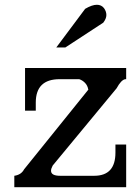

<svg xmlns="http://www.w3.org/2000/svg" viewBox="-20 -785 589 805"><path d="M216 -586H254L413 -690Q426 -707 426 -722Q426 -737 416 -751Q405 -765 386 -765Q366 -765 337 -748ZM469 -415Q488 -450 505 -453H509V-500H85V-321H130V-355Q130 -453 230 -453H312Q325 -449 336 -438Q347 -427 350 -410H351L81 -75Q69 -52 40 -48V0H509V-179H464V-145Q464 -48 375 -48H232Q194 -48 194 -69Q194 -78 201 -91Z"/></svg>

Font: Sawarabi Mincho
Style: Regular
Weight: 400
Version: Version 1.082; ttfautohint (v1.8.4.7-5d5b)